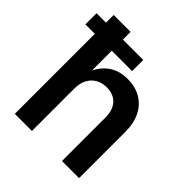

<svg xmlns="http://www.w3.org/2000/svg" viewBox="-203 -864 999 999"><g transform="rotate(45 296.5 -364.0)"><path d="M189 -310.5V0H63V-727.5H187.5V-402.3H170.4Q193.4 -472.2 238.3 -508.1Q283.2 -543.9 350.1 -543.9Q405.8 -543.9 447.5 -520Q489.3 -496.1 512.7 -450.4Q536.1 -404.8 536.1 -338.9V0H410.2V-319.3Q410.2 -375 382.1 -405.5Q354 -436 304.2 -436Q271 -436 244.9 -421.6Q218.8 -407.2 203.9 -379.4Q189 -351.6 189 -310.5ZM-6.3 -588.9V-670.9H337.4V-588.9Z"/></g></svg>

Font: Inter 20pt SemiBold
Style: Regular
Weight: 600
Version: Version 4.001;git-66647c0bb